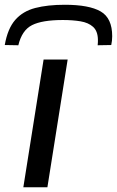

<svg xmlns="http://www.w3.org/2000/svg" viewBox="-38 -786 491 806"><path d="M161 0H60L145 -536H246ZM234 -766Q336 -766 384.5 -738Q433 -710 433 -634Q433 -615 429 -597L372 -596Q373 -603 373 -609.5Q373 -616 373 -621Q372 -656 352.5 -673.5Q333 -691 300 -696.5Q267 -702 226 -702Q139 -702 96.5 -680.5Q54 -659 39 -596L-18 -597Q-6 -666 26 -702.5Q58 -739 110 -752.5Q162 -766 234 -766Z"/></svg>

Font: Georama ExtraExtended
Style: Italic
Weight: 400
Width: 8
Italic angle: -9°
Designer: Jean-Baptiste Levee
Foundry: Production Type
Version: Version 1.000